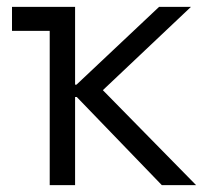

<svg xmlns="http://www.w3.org/2000/svg" viewBox="-20 -540 598 560"><path d="M125 0H199V-257H204L452 0H552L280 -277L537 -520H444L203 -293H199V-520H15V-450H125Z"/></svg>

Font: Fixel Display Regular
Style: Regular
Weight: 400
Designer: AlfaBravo + MacPaw
Foundry: Kyrylo Tkachov, Marchela Mozhyna, Serhii Makarenko, Maria Weinstein, Zakhar Kryvoshyya
Version: Version 1.211